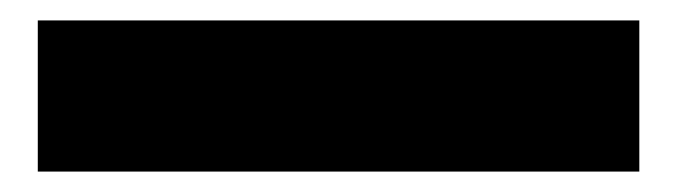

<svg xmlns="http://www.w3.org/2000/svg" viewBox="-20 31 663 188"><path d="M17 199V51H606V199Z"/></svg>

Font: Georama ExtraCondensed ExtraBold
Style: Regular
Weight: 800
Width: 2
Designer: Jean-Baptiste Levee
Foundry: Production Type
Version: Version 1.000